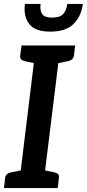

<svg xmlns="http://www.w3.org/2000/svg" viewBox="-23 -951 439 971"><path d="M71 0 159 -721H283L194 0ZM-3 0 3 -52Q5 -64 12 -70Q19 -76 31 -79L96 -92L97 0ZM168 0 192 -92 254 -79Q266 -76 271 -70Q276 -64 275 -52L269 0ZM186 -721 162 -629 100 -642Q89 -645 83.5 -651.5Q78 -658 79 -670L86 -721ZM357 -721 351 -670Q349 -658 342 -651.5Q335 -645 323 -642L257 -629V-721ZM231 -791Q154 -791 124.5 -830Q95 -869 103 -931H182Q178 -898 190.5 -880Q203 -862 240 -862Q280 -862 296.5 -880Q313 -898 317 -931H396Q388 -869 349 -830Q310 -791 231 -791Z"/></svg>

Font: Aleo SemiBold
Style: Italic
Weight: 600
Italic angle: -7°
Designer: Alessio Laiso
Foundry: Alessio Laiso
Version: Version 2.001;gftools[0.9.29]